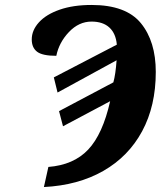

<svg xmlns="http://www.w3.org/2000/svg" viewBox="-20 -744 661 774"><path d="M175 -71Q277 -79 335.5 -141Q394 -203 424 -336L234 -235L218 -296L437 -412Q446 -444 450 -501L212 -371L197 -432L451 -564Q447 -609 421 -633Q395 -657 349 -657Q298 -657 258 -615Q218 -573 207 -519Q151 -519 129.5 -535.5Q108 -552 108 -585Q108 -622 137 -654Q166 -686 220.5 -705Q275 -724 349 -724Q488 -724 548 -650.5Q608 -577 608 -454Q608 -317 553 -215Q498 -113 396.5 -55Q295 3 157 10Z"/></svg>

Font: Noto Serif NarrowExtraBold
Style: Italic
Weight: 800
Width: 4
Italic angle: -12°
Designer: Monotype Design Team
Foundry: Monotype Imaging Inc.
Version: Version 1.001